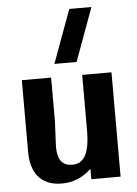

<svg xmlns="http://www.w3.org/2000/svg" viewBox="-55 -812 613 862"><g transform="rotate(-5 252.0 -381.0)"><path d="M182 -470H50V-148C50 -31 114 8 189 8C241 8 285 -11 322 -47V0H454V-470H322V-221C322 -112 294 -72 242 -72C201 -72 174 -97 177 -169L182 -273ZM202 -530H302L390 -770H290Z"/></g></svg>

Font: Tanklager Original
Style: Regular
Weight: 400
Designer: Ariel Martín Pérez
Foundry: Tunera Type Foundry
Version: Version 1.000;Glyphs 3.3 (3310)